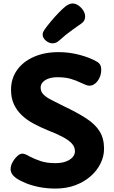

<svg xmlns="http://www.w3.org/2000/svg" viewBox="-20 -1077 665 1116"><path d="M546.1 -716.9Q555.2 -711.7 561.8 -701.1Q568.4 -690.4 568.4 -671.1Q568.4 -646.7 558.6 -625.4Q548.7 -604.1 533.2 -591.5Q517.8 -578.9 500.1 -578.9Q490.3 -578.9 480.6 -582.8Q470.8 -586.7 452 -595.1Q422 -609.8 390.5 -618.9Q359 -628.1 314 -628.1Q285.6 -628.1 263.6 -620.7Q241.7 -613.3 228.9 -599.7Q216.2 -586 216.2 -567.6Q216.2 -544.7 232.6 -527.8Q248.9 -511 279.6 -495.6Q310.3 -480.1 352.3 -459.1Q430.3 -422.1 481.9 -388.4Q533.6 -354.7 559.2 -313.4Q584.8 -272.1 584.8 -212.2Q584.8 -169.2 564.9 -127.9Q545.1 -86.7 507.9 -53.6Q470.8 -20.6 419 -0.8Q367.2 19 302.6 19Q252.6 19 208.2 10.3Q163.8 1.6 129.3 -12.8Q94.8 -27.1 72.8 -42.3Q41.7 -65.6 41.7 -94Q41.7 -113.8 53 -134.3Q64.3 -154.8 80.1 -169.3Q95.8 -183.9 108.9 -183.9Q116.9 -183.9 127.4 -180.1Q137.9 -176.2 150.9 -168.2Q181.2 -152.2 217.1 -140.4Q252.9 -128.7 301.6 -128.7Q338.1 -128.7 363.4 -138.3Q388.8 -148 402.2 -163.5Q415.6 -179 415.6 -197.8Q415.6 -222.7 398.1 -242.1Q380.7 -261.6 345.3 -280.6Q310 -299.7 254.2 -321.1Q213.3 -338.1 175.5 -358.3Q137.7 -378.4 108.2 -405.9Q78.7 -433.3 61.4 -469.8Q44.1 -506.3 44.1 -555Q44.1 -620.1 78.8 -669.3Q113.6 -718.4 175.9 -746.2Q238.2 -774 321 -774Q383 -774 443.5 -757.9Q504 -741.9 546.1 -716.9ZM285.4 -825.1Q266 -825.1 246.9 -840.6Q227.9 -856 227.9 -876.2Q227.9 -884.7 231.2 -891.7Q234.4 -898.8 239.1 -905.2Q254.8 -927.3 277.1 -953.9Q299.3 -980.4 321.9 -1003.7Q344.4 -1027 359.2 -1038.6Q369.8 -1047.1 380.6 -1051.9Q391.4 -1056.8 402.3 -1056.8Q419 -1056.8 436 -1045.1Q453 -1033.4 463.9 -1016.1Q474.9 -998.7 474.9 -980.4Q474.9 -957.4 456.2 -942.7Q441.4 -931.8 402 -904.3Q362.6 -876.8 323.4 -840.8Q306.2 -825.1 285.4 -825.1Z"/></svg>

Font: Playpen Sans
Style: Regular
Weight: 400
Designer: Laura Meseguer, Veronika Burian, José Scaglione, Kostas Bartsokas, Vera Evstafieva, Tom Grace, Yorlmar Campos
Foundry: TypeTogether
Version: Version 2.000